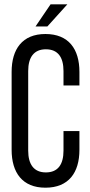

<svg xmlns="http://www.w3.org/2000/svg" viewBox="-20 -865 420 892"><path d="M215 -845 145 -742H200L293 -845ZM191 -707C84 -707 34 -637 34 -531V-169C34 -63 84 7 191 7C299 7 349 -63 349 -169V-256H275V-165C275 -102 250 -64 193 -64C137 -64 111 -102 111 -165V-535C111 -598 137 -636 193 -636C250 -636 275 -598 275 -535V-468H349V-531C349 -637 299 -707 191 -707Z"/></svg>

Font: VL Bebas Neue Regular
Style: Regular
Weight: 400
Designer: Ryoichi Tsunekawa
Foundry: Ryoichi Tsunekawa
Version: Version 001.003